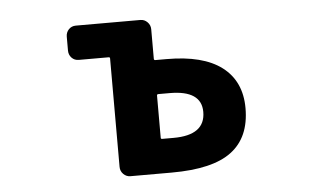

<svg xmlns="http://www.w3.org/2000/svg" viewBox="-43 -613 1086 659"><g transform="rotate(-5 500.0 -283.5)"><path d="M380.9 -17.6Q367.2 -17.6 356.9 -27.8Q346.7 -38.1 346.7 -52.7V-426.8Q346.7 -430.7 341.8 -430.7H239.3Q224.6 -430.7 214.8 -440.9Q205.1 -451.2 205.1 -465.8V-513.7Q205.1 -528.3 214.8 -538.6Q224.6 -548.8 239.3 -548.8H461.9Q475.6 -548.8 485.8 -538.6Q496.1 -528.3 496.1 -513.7V-412.1Q496.1 -407.2 501 -407.2H540Q665 -407.2 729.5 -358.4Q794.9 -308.6 794.9 -215.8Q794.9 -115.2 729.5 -66.4Q665 -17.6 523.4 -17.6ZM540 -135.7Q649.4 -135.7 649.4 -215.8Q649.4 -290 540 -290H501Q496.1 -290 496.1 -285.2V-139.6Q496.1 -135.7 501 -135.7Z"/></g></svg>

Font: Rounded-L Mgen+ 1m bold
Style: Bold
Weight: 700
Designer: [Source Han Sans]
Ryoko NISHIZUKA  (kana & ideographs); Paul D. Hunt (Latin, Greek & Cyrillic); Wenlong ZHANG  (bopomofo
Version: Version 1.059.20150602